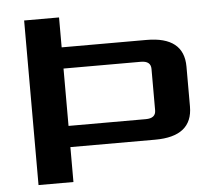

<svg xmlns="http://www.w3.org/2000/svg" viewBox="-49 -714 858 767"><g transform="rotate(-5 380.0 -330.0)"><path d="M75 0V-660H215V-540H555Q705 -540 705 -420V-260Q705 -140 555 -140H215V0ZM215 -225H525Q565 -225 565 -257V-423Q565 -455 525 -455H215Z"/></g></svg>

Font: Xolonium
Style: Regular
Weight: 400
Designer: Severin Meyer
Version: Version 4.2